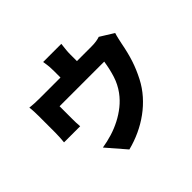

<svg xmlns="http://www.w3.org/2000/svg" viewBox="-191 -1031 1338 1338"><g transform="rotate(-45 478.0 -362.0)"><path d="M92 -291Q94 -311 95.5 -335Q97 -359 97 -381V-546Q97 -563 96 -589Q95 -615 92 -633Q118 -630 141.5 -629Q165 -628 194 -628H394V-692Q394 -716 392.5 -735Q391 -754 385 -790H564Q560 -754 558 -735Q556 -716 556 -692V-628H696Q728 -628 748.5 -631.5Q769 -635 783 -640L883 -578Q877 -560 871 -533Q865 -506 862 -492Q848 -417 828 -355.5Q808 -294 775 -230Q746 -174 704 -126.5Q662 -79 610.5 -41.5Q559 -4 500.5 23Q442 50 379 66L258 -74Q308 -82 357 -97Q406 -112 451.5 -135.5Q497 -159 536.5 -190.5Q576 -222 607 -264Q642 -312 660 -368.5Q678 -425 688 -491H248V-369Q248 -351 248.5 -329Q249 -307 251 -291Z"/></g></svg>

Font: Kinto Sans Black
Style: Regular
Weight: 900
Designer: Authors: Ryoko NISHIZUKA  (kana & ideographs); Paul D. Hunt (Latin, Greek & Cyrillic); Wenlong ZHANG  (bopomofo); Sandol
Foundry: Adobe Systems Incorporated, ookami Inc.
Version: Version 0.001